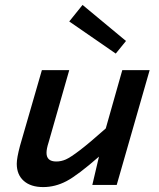

<svg xmlns="http://www.w3.org/2000/svg" viewBox="-20 -759 654 788"><path d="M497.1 -590.8 455.1 -539.1 264.2 -670.9 318.8 -738.8ZM358.9 0 386.2 -116.2Q299.3 -40 252.9 -15.6Q206.5 8.8 157.2 8.8Q106.4 8.8 77.6 -16.6Q48.8 -42 48.8 -86.9Q48.8 -110.4 62 -160.2L151.9 -471.2H264.2L179.2 -173.8Q170.9 -148.4 170.9 -131.8Q170.9 -96.2 210.9 -96.2Q231 -96.2 250 -104.5Q269 -112.8 308.1 -142.6Q347.2 -172.4 414.1 -231.9L481.9 -471.2H594.2L459 0Z"/></svg>

Font: IntelOne Mono Medium
Style: Italic
Weight: 500
Italic angle: -16°
Designer: Fred Shallcrass
Foundry: Frere-Jones Type LLC
Version: Version 1.200;hotconv 1.1.0;makeotfexe 2.6.0;FJTRelease1.2